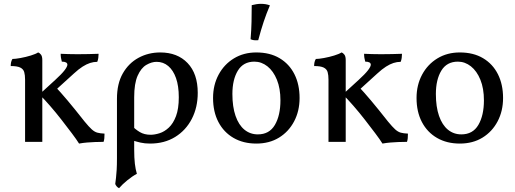

<svg xmlns="http://www.w3.org/2000/svg" viewBox="-20 -741 2688 1003"><path d="M495 -460Q495 -450 493.5 -438.5Q492 -427 488 -418Q469 -418 450.5 -412Q432 -406 411.5 -393Q391 -380 366 -357L256 -257L261 -297Q296 -260 333 -216Q370 -172 422 -106Q445 -78 459.5 -65Q474 -52 488.5 -48Q503 -44 526 -43Q526 -29 525 -18.5Q524 -8 521 0Q497 0 476 1Q455 2 435 3.5Q415 5 393 9Q380 -12 355.5 -44.5Q331 -77 301.5 -115Q272 -153 241.5 -188Q211 -223 186 -248L268 -323Q302 -354 317 -373.5Q332 -393 332 -403Q332 -411 324.5 -415Q317 -419 303 -419Q300 -429 298.5 -439Q297 -449 297 -460Q319 -459 337.5 -458.5Q356 -458 372 -458Q388 -458 401 -458Q418 -458 443 -458.5Q468 -459 495 -460ZM201 -295V0H111V-295ZM179 -467Q188 -464 194.5 -455Q201 -446 201 -427V-288H111V-325Q111 -349 106.5 -364.5Q102 -380 86 -388Q70 -396 36 -396Q36 -407 38 -416Q40 -425 45 -433Q60 -433 87.5 -438Q115 -443 141 -451Q167 -459 179 -467Z M817 -467Q907 -467 960 -411.5Q1013 -356 1013 -256Q1013 -180 982 -120Q951 -60 895 -25.5Q839 9 764 9Q736 9 714.5 4Q693 -1 667 -9V-86Q687 -65 710.5 -51Q734 -37 767 -37Q788 -37 813.5 -45Q839 -53 862 -74.5Q885 -96 899.5 -134.5Q914 -173 914 -233Q914 -292 899.5 -333Q885 -374 859 -396Q833 -418 798 -418Q772 -418 744.5 -402Q717 -386 699 -345.5Q681 -305 681 -233V40Q681 84 684.5 114Q688 144 695 167Q672 179 645.5 200.5Q619 222 602 242Q595 239 589.5 232.5Q584 226 582 220Q584 205 586 188Q588 171 589.5 146.5Q591 122 591 85V-225Q591 -304 621.5 -357.5Q652 -411 703.5 -439Q755 -467 817 -467Z M1319 9Q1251 9 1200 -20.5Q1149 -50 1121 -103.5Q1093 -157 1093 -229Q1093 -297 1122 -351Q1151 -405 1202 -436Q1253 -467 1319 -467Q1390 -467 1440.5 -437Q1491 -407 1518 -353.5Q1545 -300 1545 -229Q1545 -161 1516.5 -107Q1488 -53 1437.5 -22Q1387 9 1319 9ZM1327 -39Q1387 -39 1416 -88.5Q1445 -138 1445 -217Q1445 -279 1426.5 -324.5Q1408 -370 1377 -394.5Q1346 -419 1309 -419Q1251 -419 1222.5 -372Q1194 -325 1194 -250Q1194 -183 1210.5 -135.5Q1227 -88 1257 -63.5Q1287 -39 1327 -39ZM1329 -531Q1316 -530 1307 -531Q1298 -532 1289 -536Q1293 -583 1294 -628Q1295 -673 1295 -714Q1307 -717 1319 -719Q1331 -721 1343 -721Q1369 -721 1390 -713Q1372 -671 1357.5 -627.5Q1343 -584 1329 -531Z M2080 -460Q2080 -450 2078.5 -438.5Q2077 -427 2073 -418Q2054 -418 2035.5 -412Q2017 -406 1996.5 -393Q1976 -380 1951 -357L1841 -257L1846 -297Q1881 -260 1918 -216Q1955 -172 2007 -106Q2030 -78 2044.5 -65Q2059 -52 2073.5 -48Q2088 -44 2111 -43Q2111 -29 2110 -18.5Q2109 -8 2106 0Q2082 0 2061 1Q2040 2 2020 3.5Q2000 5 1978 9Q1965 -12 1940.5 -44.5Q1916 -77 1886.5 -115Q1857 -153 1826.5 -188Q1796 -223 1771 -248L1853 -323Q1887 -354 1902 -373.5Q1917 -393 1917 -403Q1917 -411 1909.5 -415Q1902 -419 1888 -419Q1885 -429 1883.5 -439Q1882 -449 1882 -460Q1904 -459 1922.5 -458.5Q1941 -458 1957 -458Q1973 -458 1986 -458Q2003 -458 2028 -458.5Q2053 -459 2080 -460ZM1786 -295V0H1696V-295ZM1764 -467Q1773 -464 1779.5 -455Q1786 -446 1786 -427V-288H1696V-325Q1696 -349 1691.5 -364.5Q1687 -380 1671 -388Q1655 -396 1621 -396Q1621 -407 1623 -416Q1625 -425 1630 -433Q1645 -433 1672.5 -438Q1700 -443 1726 -451Q1752 -459 1764 -467Z M2382 9Q2314 9 2263 -20.5Q2212 -50 2184 -103.5Q2156 -157 2156 -229Q2156 -297 2185 -351Q2214 -405 2265 -436Q2316 -467 2382 -467Q2453 -467 2503.5 -437Q2554 -407 2581 -353.5Q2608 -300 2608 -229Q2608 -161 2579.5 -107Q2551 -53 2500.5 -22Q2450 9 2382 9ZM2390 -39Q2450 -39 2479 -88.5Q2508 -138 2508 -217Q2508 -279 2489.5 -324.5Q2471 -370 2440 -394.5Q2409 -419 2372 -419Q2314 -419 2285.5 -372Q2257 -325 2257 -250Q2257 -183 2273.5 -135.5Q2290 -88 2320 -63.5Q2350 -39 2390 -39Z"/></svg>

Font: Vollkorn
Style: Regular
Weight: 400
Designer: Friedrich Althausen
Foundry: Friedrich Althausen
Version: Version 5.001